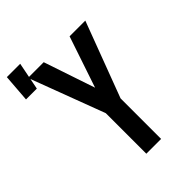

<svg xmlns="http://www.w3.org/2000/svg" viewBox="-292 -923 1028 1028"><g transform="rotate(-45 222.0 -409.0)"><path d="M194 0V-307L33 -735H152L250 -444L348 -735H467L306 -307V0ZM-56 -661 -44 -818H57L26 -661Z"/></g></svg>

Font: Iosevka Fixed
Style: Bold
Weight: 700
Monospace: yes
Designer: Belleve Invis
Foundry: Belleve Invis
Version: Version 32.3.0